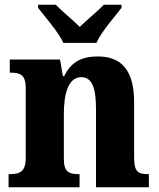

<svg xmlns="http://www.w3.org/2000/svg" viewBox="-20 -786 669 806"><path d="M246 -606H385C404 -651 461 -715 490 -753V-766H416C393 -742 343 -701 315 -673C287 -701 237 -742 214 -766H140V-753C169 -715 226 -651 246 -606ZM16 0H314V-55H311C269 -55 248 -64 248 -120V-307C248 -388 265 -462 321 -462C369 -462 383 -412 383 -327V0H605V-55H602C560 -55 543 -64 543 -125V-357C543 -492 489 -549 391 -549C317 -549 277 -522 249 -466H244L232 -536H21V-481H24C65 -481 88 -472 88 -417V-123C88 -64 62 -55 20 -55H16Z"/></svg>

Font: Noto Serif Armenian SemiCondensed
Style: Bold
Weight: 700
Width: 4
Designer: Monotype Design Team
Foundry: Monotype Imaging Inc.
Version: Version 2.008